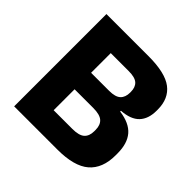

<svg xmlns="http://www.w3.org/2000/svg" viewBox="-165 -789 940 940"><g transform="rotate(45 305.0 -319.5)"><path d="M169.4 0V-123.3H337.9Q383.2 -123.3 402.3 -140.4Q421.4 -157.6 421.4 -191.4V-200Q421.4 -234.1 402.2 -251.2Q382.9 -268.3 336.7 -268.3H166.8V-382.5H332.6Q375.8 -382.5 393.8 -399.6Q411.8 -416.7 411.8 -449.1V-453.9Q411.8 -486 394 -502.3Q376.2 -518.7 332.4 -518.7H166.4V-639H349.2Q464.8 -639 515.5 -600.3Q566.2 -561.6 566.2 -485.9V-478.3Q566.2 -421.5 536.4 -390.1Q506.6 -358.7 442.8 -354.4V-349Q513.6 -339.6 546.2 -301.6Q578.7 -263.5 578.7 -195.2V-181.4Q578.7 -91.4 525.9 -45.7Q473 0 357.1 0ZM57.8 0V-639H208V0Z"/></g></svg>

Font: Anek Latin Medium
Style: Regular
Weight: 500
Designer: Yesha Goshar
Foundry: Ek Type
Version: Version 1.003